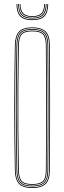

<svg xmlns="http://www.w3.org/2000/svg" viewBox="-20 -943 324 968"><path d="M143 5Q95.8 5 75.8 -16Q55.8 -37 55 -85Q53.5 -169.5 52.8 -246.9Q52 -324.2 52 -399.5Q52 -474.8 52.8 -552.2Q53.5 -629.8 55 -714Q55.8 -762.8 75.8 -783.9Q95.8 -805 143 -805Q187 -805 209 -785.5Q231 -766 231.2 -714Q231.8 -634.2 232.1 -557.4Q232.5 -480.5 232.5 -403.6Q232.5 -326.8 232.1 -247.8Q231.8 -168.8 231.2 -85Q231 -33.8 209 -14.4Q187 5 143 5ZM143 1Q186.2 1 206.6 -17.8Q227 -36.5 227.2 -85Q227.8 -163.8 228.1 -240.4Q228.5 -317 228.5 -394.1Q228.5 -471.2 228.1 -550.6Q227.8 -630 227.2 -714Q227 -763.2 206.6 -782.1Q186.2 -801 143 -801Q98 -801 78.9 -781.2Q59.8 -761.5 59 -714Q57.5 -626.2 56.8 -548.4Q56 -470.5 56 -396.2Q56 -322 56.8 -245.8Q57.5 -169.5 59 -85Q59.8 -38.2 79 -18.6Q98.2 1 143 1ZM143 -3Q99.2 -3 81.5 -21.6Q63.8 -40.2 63 -85Q61.5 -172.2 60.8 -250Q60 -327.8 60 -402.2Q60 -476.8 60.8 -553.2Q61.5 -629.8 63 -714Q63.8 -760 81.5 -778.5Q99.2 -797 143 -797Q184.2 -797 203.6 -779.4Q223 -761.8 223.2 -714Q223.8 -636 224.1 -559.1Q224.5 -482.2 224.5 -404.9Q224.5 -327.5 224.1 -248Q223.8 -168.5 223.2 -85Q223 -38 203.5 -20.5Q184 -3 143 -3ZM143 -7Q183 -7 201 -23.4Q219 -39.8 219.2 -85Q219.8 -162 220.1 -238.6Q220.5 -315.2 220.5 -392.9Q220.5 -470.5 220.1 -550.5Q219.8 -630.5 219.2 -714Q219 -760 201 -776.5Q183 -793 143 -793Q101.2 -793 84.5 -775.6Q67.8 -758.2 67 -713.8Q65.5 -626 64.8 -548.1Q64 -470.2 64 -396.1Q64 -322 64.8 -245.8Q65.5 -169.5 67 -85.2Q67.8 -41.5 84.5 -24.2Q101.2 -7 143 -7ZM143 -11Q102.2 -11 87 -27.5Q71.8 -44 71 -85.2Q69 -201.5 68.4 -302.1Q67.8 -402.8 68.4 -502Q69 -601.2 71 -713.8Q71.8 -755.8 87 -772.4Q102.2 -789 143 -789Q181.8 -789 198.4 -773.5Q215 -758 215.2 -714Q215.8 -637.5 216.1 -560.8Q216.5 -484 216.5 -406Q216.5 -328 216.1 -248Q215.8 -168 215.2 -85Q215 -42 198.4 -26.5Q181.8 -11 143 -11ZM143 -15Q179.8 -15 195.4 -29.2Q211 -43.5 211.2 -85Q211.8 -160 212.1 -237Q212.5 -314 212.5 -392.6Q212.5 -471.2 212.1 -551.6Q211.8 -632 211.2 -714Q211 -756 195.5 -770.5Q180 -785 143 -785Q103.8 -785 89.8 -769.4Q75.8 -753.8 75 -713.8Q73 -597.2 72.4 -496.6Q71.8 -396 72.4 -296.9Q73 -197.8 75 -85.2Q75.8 -46 89.8 -30.5Q103.8 -15 143 -15ZM143 -841.5Q100.8 -841.5 82.2 -860.4Q63.8 -879.2 63 -922.8H67Q67.8 -881.2 85.4 -863.4Q103 -845.5 143 -845.5Q183 -845.5 200.6 -863.4Q218.2 -881.2 219 -922.8H223Q222.2 -879.2 203.8 -860.4Q185.2 -841.5 143 -841.5ZM143 -849.5Q105.2 -849.5 88.5 -866.5Q71.8 -883.5 71 -922.8H75Q75.5 -885.8 91.4 -869.6Q107.2 -853.5 143 -853.5Q178.8 -853.5 194.6 -869.6Q210.5 -885.8 211 -922.8H215Q214.2 -883.5 197.6 -866.5Q181 -849.5 143 -849.5ZM143 -857.5Q109.2 -857.5 94.4 -872.6Q79.5 -887.8 79 -922.8H83Q83.5 -890 97.5 -875.8Q111.5 -861.5 143 -861.5Q174.5 -861.5 188.5 -875.8Q202.5 -890 203 -922.8H207Q206.5 -887.8 191.6 -872.6Q176.8 -857.5 143 -857.5Z"/></svg>

Font: Big Shoulders Inline Thin
Style: Regular
Weight: 100
Designer: Patric King
Foundry: XO Type Co
Version: Version 2.002